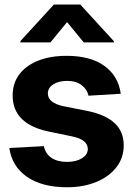

<svg xmlns="http://www.w3.org/2000/svg" viewBox="-20 -792 569 823"><path d="M497.6 -390.1 359.4 -381.8Q353.5 -409.2 329.6 -427.2Q305.7 -445.3 267.6 -445.3Q231.9 -445.3 208.5 -430.4Q185.1 -415.5 185.1 -391.6Q185.1 -350.6 253.4 -336.4L352.5 -316.9Q432.1 -300.8 471.2 -264.4Q510.3 -228 510.3 -169.4Q510.3 -115.2 479 -75.2Q447.8 -34.7 392.6 -12Q337.4 10.7 267.6 10.7Q160.2 10.7 95.5 -34.2Q30.8 -79.1 20 -157.7L168 -165.5Q175.3 -132.3 200.9 -115.2Q226.6 -98.1 267.6 -98.1Q306.6 -98.1 331.5 -113.8Q356.4 -129.4 356.4 -153.3Q356.4 -194.3 286.1 -208L191.9 -227.5Q34.2 -259.3 34.2 -382.8Q34.2 -435.1 63 -473.6Q92.3 -511.7 144 -532.2Q195.8 -552.7 265.6 -552.7Q367.7 -552.7 427.5 -509.5Q487.3 -466.3 497.6 -390.1ZM467.8 -610.4H338.9L267.6 -697.3L196.3 -610.4H67.4V-615.7L210.9 -772.5H324.2L467.8 -615.7Z"/></svg>

Font: Inter Tight Stencil
Style: Bold
Weight: 700
Designer: Rasmus Andersson
Foundry: rsms
Version: Version 3.004;Glyphs 3.1.2 (3151)